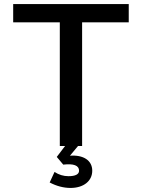

<svg xmlns="http://www.w3.org/2000/svg" viewBox="-20 -720 700 947"><path d="M275 0H301L260 54L292 92C343 86 370 96 370 122C370 140 351 149 318 149C293 149 270 142 249 128L225 180C259 198 294 207 328 207C392 207 435 173 435 122C435 71 391 43 325 48L365 0H385V-610H615V-700H45V-610H275Z"/></svg>

Font: Uncut Plan8
Style: Regular
Weight: 400
Designer: Kasper Nordkvist
Foundry: UNCUT.wtf
Version: Version 1.002;Glyphs 3.1.2 (3151)